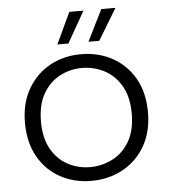

<svg xmlns="http://www.w3.org/2000/svg" viewBox="-53 -793 749 849"><g transform="rotate(-5 321.0 -368.5)"><path d="M319 8Q242 8 180.5 -26Q119 -60 83.5 -123Q48 -186 48 -273Q48 -360 84.5 -423Q121 -486 182.5 -520Q244 -554 321 -554Q398 -554 460 -520Q522 -486 558 -423Q594 -360 594 -273Q594 -186 557.5 -123Q521 -60 458.5 -26Q396 8 319 8ZM319 -53Q370 -53 417 -76.5Q464 -100 493 -149Q522 -198 522 -273Q522 -348 493 -397Q464 -446 418 -469.5Q372 -493 320 -493Q268 -493 222.5 -469.5Q177 -446 148 -397Q119 -348 119 -273Q119 -198 147.5 -149Q176 -100 221.5 -76.5Q267 -53 319 -53ZM349 -745 270 -606H221L286 -745ZM491 -745 407 -606H359L428 -745Z"/></g></svg>

Font: Poppins Light
Style: Regular
Weight: 300
Designer: Ninad Kale (Devanagari), Jonny Pinhorn (Latin)
Version: Version 5.002